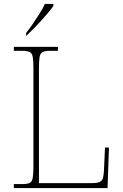

<svg xmlns="http://www.w3.org/2000/svg" viewBox="-20 -951 623 971"><path d="M50 0V-20H93Q118 -20 130 -26Q142 -32 145.5 -51Q149 -70 149 -108V-606Q149 -645 145.5 -663.5Q142 -682 130 -688Q118 -694 93 -694H50V-714H273V-694H233Q208 -694 196 -688Q184 -682 180.5 -663.5Q177 -645 177 -606V-25H446Q472 -25 484.5 -31Q497 -37 501 -52Q505 -67 506 -94L511 -205H531L524 0ZM112 -784Q127 -803 145 -829Q163 -855 180 -882Q197 -909 207 -931H250V-921Q241 -908 224.5 -888Q208 -868 188 -846Q168 -824 148.5 -804.5Q129 -785 114 -771H112Z"/></svg>

Font: Noto Serif Ethiopic Thin
Style: Regular
Weight: 250
Version: Version 2.102